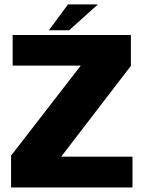

<svg xmlns="http://www.w3.org/2000/svg" viewBox="-20 -830 650 850"><path d="M29 0H566.5V-136.5H251L559.5 -538.5V-675H36V-539.5H337.5L29 -141ZM196.5 -696H286L413.5 -810.5H281Z"/></svg>

Font: Anybody UltraCondensed Thin ExtraBold
Style: Regular
Weight: 800
Version: Version 1.111